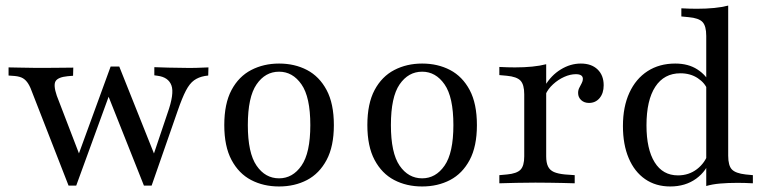

<svg xmlns="http://www.w3.org/2000/svg" viewBox="-20 -653 2724 684"><path d="M224.2 8.1 96.8 -318.5Q88.7 -341.9 80.6 -354.8Q72.6 -367.7 61.7 -374.2Q50.8 -380.6 32.3 -382.3L10.5 -383.9V-412.9Q27.4 -412.9 51.6 -412.1Q75.8 -411.3 100 -411.3H101.6H105.6Q131.5 -411.3 157.3 -411.3Q183.1 -411.3 204.8 -411.7Q226.6 -412.1 241.1 -412.1L240.3 -383.1L221 -381.5Q187.1 -378.2 178.2 -364.1Q169.4 -350 182.3 -312.1L265.3 -96L255.6 -91.1L374.2 -416.1L399.2 -396.8L251.6 8.1ZM492.7 8.1 362.9 -318.5 374.2 -416.1H404.8L533.9 -92.7L518.5 -76.6L576.6 -249.2Q601.6 -319.4 590.7 -348.8Q579.8 -378.2 541.1 -383.1L529.8 -384.7V-413.7Q553.2 -412.9 579.8 -412.1Q606.5 -411.3 629.8 -411.3Q657.3 -410.5 680.2 -411.3Q703.2 -412.1 722.6 -412.9L721.8 -383.9L709.7 -382.3Q687.1 -378.2 671.4 -366.9Q655.6 -355.6 642.3 -330.2Q629 -304.8 612.9 -258.1L520.2 8.1Z M974.2 11.3Q918.5 11.3 874.6 -11.7Q830.6 -34.7 804.8 -83.1Q779 -131.5 779 -207.3Q779 -283.9 804.8 -332.3Q830.6 -380.6 875 -403.6Q919.4 -426.6 974.2 -426.6Q1029.8 -426.6 1073.8 -403.6Q1117.7 -380.6 1143.5 -332.3Q1169.4 -283.9 1169.4 -207.3Q1169.4 -131.5 1143.5 -83.1Q1117.7 -34.7 1073.8 -11.7Q1029.8 11.3 974.2 11.3ZM974.2 -17.7Q1022.6 -17.7 1054 -62.9Q1085.5 -108.1 1085.5 -207.3Q1085.5 -307.3 1054 -352.4Q1022.6 -397.6 974.2 -397.6Q925 -397.6 894 -352.4Q862.9 -307.3 862.9 -207.3Q862.9 -108.1 894 -62.9Q925 -17.7 974.2 -17.7Z M1483.9 11.3Q1428.2 11.3 1384.3 -11.7Q1340.3 -34.7 1314.5 -83.1Q1288.7 -131.5 1288.7 -207.3Q1288.7 -283.9 1314.5 -332.3Q1340.3 -380.6 1384.7 -403.6Q1429 -426.6 1483.9 -426.6Q1539.5 -426.6 1583.5 -403.6Q1627.4 -380.6 1653.2 -332.3Q1679 -283.9 1679 -207.3Q1679 -131.5 1653.2 -83.1Q1627.4 -34.7 1583.5 -11.7Q1539.5 11.3 1483.9 11.3ZM1483.9 -17.7Q1532.3 -17.7 1563.7 -62.9Q1595.2 -108.1 1595.2 -207.3Q1595.2 -307.3 1563.7 -352.4Q1532.3 -397.6 1483.9 -397.6Q1434.7 -397.6 1403.6 -352.4Q1372.6 -307.3 1372.6 -207.3Q1372.6 -108.1 1403.6 -62.9Q1434.7 -17.7 1483.9 -17.7Z M1887.1 -2.4Q1849.2 -2.4 1819.8 -1.6Q1790.3 -0.8 1758.9 0V-29L1786.3 -31.5Q1821 -34.7 1834.3 -48.4Q1847.6 -62.1 1847.6 -96V-206.5H1925.8V-96Q1925.8 -73.4 1932.3 -60.1Q1938.7 -46.8 1953.2 -40.3Q1967.7 -33.9 1992.7 -31.5L2027.4 -29V0Q2004.8 -0.8 1982.7 -1.2Q1960.5 -1.6 1937.5 -2Q1914.5 -2.4 1887.1 -2.4ZM1847.6 -206.5V-316.9Q1847.6 -351.6 1834.3 -365.7Q1821 -379.8 1785.5 -383.1L1758.9 -385.5V-414.5Q1775 -413.7 1787.9 -413.3Q1800.8 -412.9 1814.5 -412.9Q1847.6 -412.9 1875.8 -415.7Q1904 -418.5 1925.8 -424.2V-414.5V-206.5ZM2078.2 -286.3Q2061.3 -286.3 2050.4 -296.4Q2039.5 -306.5 2039.5 -321.8Q2039.5 -332.3 2044 -340.7Q2048.4 -349.2 2052.4 -356.9Q2056.5 -364.5 2056.5 -371.8Q2056.5 -388.7 2031.5 -388.7Q2011.3 -388.7 1989.9 -379Q1968.5 -369.4 1950.4 -352.8Q1932.3 -336.3 1923.4 -316.1L1921 -346.8Q1943.5 -384.7 1977.8 -405.6Q2012.1 -426.6 2049.2 -426.6Q2087.1 -426.6 2108.9 -405.6Q2130.6 -384.7 2130.6 -349.2Q2130.6 -321 2116.1 -303.6Q2101.6 -286.3 2078.2 -286.3Z M2367.7 11.3Q2316.1 11.3 2278.2 -14.9Q2240.3 -41.1 2219.8 -89.5Q2199.2 -137.9 2199.2 -204Q2199.2 -272.6 2222.2 -322.6Q2245.2 -372.6 2287.1 -399.6Q2329 -426.6 2385.5 -426.6Q2432.3 -426.6 2464.5 -405.6Q2496.8 -384.7 2510.5 -353.2L2500.8 -332.3Q2491.9 -357.3 2465.7 -374.6Q2439.5 -391.9 2404 -391.9Q2346 -391.9 2314.5 -344Q2283.1 -296 2283.1 -206.5Q2283.1 -121.8 2312.1 -75Q2341.1 -28.2 2395.2 -28.2Q2433.9 -28.2 2462.9 -50.4Q2491.9 -72.6 2504 -108.9L2511.3 -88.7Q2498.4 -44.4 2460.1 -16.5Q2421.8 11.3 2367.7 11.3ZM2496 0V-206.5H2574.2V-98.4Q2574.2 -62.9 2587.5 -49.2Q2600.8 -35.5 2636.3 -31.5L2662.1 -29V0Q2646.8 -0.8 2633.9 -1.2Q2621 -1.6 2607.3 -1.6Q2574.2 -1.6 2546 0.8Q2517.7 3.2 2496 9.7ZM2496 -206.5V-525Q2496 -560.5 2482.7 -574.6Q2469.4 -588.7 2433.1 -591.9L2407.3 -594.4V-623.4Q2423.4 -622.6 2436.3 -622.2Q2449.2 -621.8 2462.9 -621.8Q2496 -621.8 2524.2 -624.6Q2552.4 -627.4 2574.2 -633.1V-623.4V-206.5Z"/></svg>

Font: Playfair 5pt SemiExpanded Light
Style: Regular
Weight: 400
Version: Version 2.203